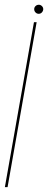

<svg xmlns="http://www.w3.org/2000/svg" viewBox="-21 -766 197 786"><path d="M-1 0H10L129 -675H118ZM137.5 -709.5Q145.5 -709.5 150.8 -715.5Q156 -721.5 156 -728.5Q156 -736 150.5 -741.2Q145 -746.5 138 -746.5Q130 -746.5 124.5 -741.2Q119 -736 119 -728.5Q119 -720.5 124.5 -715Q130 -709.5 137.5 -709.5Z"/></svg>

Font: Anybody Thin Condensed
Style: Italic
Weight: 100
Width: 3
Italic angle: -10°
Version: Version 1.113;gftools[0.9.25]